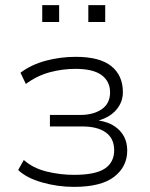

<svg xmlns="http://www.w3.org/2000/svg" viewBox="-20 -722 585 750"><path d="M269 8Q205 8 144 -9.5Q83 -27 51 -58L73 -97Q109 -65 162 -52Q215 -39 269 -39Q353 -39 389.5 -63.5Q426 -88 426 -135Q426 -181 393.5 -204.5Q361 -228 302 -228H175V-273H293Q345 -273 377.5 -295.5Q410 -318 410 -361Q410 -404 377 -428.5Q344 -453 275 -453Q223 -453 173.5 -439.5Q124 -426 81 -394L60 -438Q103 -470 159.5 -485Q216 -500 276 -500Q370 -500 415 -463.5Q460 -427 460 -362Q460 -324 435.5 -294.5Q411 -265 367 -252V-251Q404 -245 428 -228.5Q452 -212 464.5 -188.5Q477 -165 477 -134Q477 -71 426 -31.5Q375 8 269 8ZM325 -636V-702H391V-636ZM145 -636V-702H211V-636Z"/></svg>

Font: Nunito Sans 7pt ExtraLight
Style: Regular
Weight: 250
Designer: Vernon Adams
Foundry: Vernon Adams
Version: Version 3.101;gftools[0.9.27]